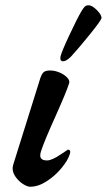

<svg xmlns="http://www.w3.org/2000/svg" viewBox="-20 -695 406 730"><path d="M28 -55Q28 -60 30 -68L133 -397Q139 -415 146.5 -421Q154 -427 171 -427Q188 -427 206 -419.5Q224 -412 235 -400.5Q246 -389 243 -379Q234 -349 192 -255Q148 -158 136 -120Q133 -111 133 -104Q133 -85 159 -85Q178 -85 214 -110Q237 -126 238 -126Q247 -126 247 -118Q247 -112 245 -108Q238 -85 213.5 -55.5Q189 -26 157 -5.5Q125 15 95 15Q84 15 68 5Q52 -5 40 -21.5Q28 -38 28 -55ZM210 -480Q214 -498 244 -562Q274 -626 290 -653Q298 -666 303 -670.5Q308 -675 317 -675Q330 -675 348 -657Q366 -639 366 -627Q366 -619 321.5 -564Q277 -509 250 -480Q232 -462 220 -462Q207 -462 210 -480Z"/></svg>

Font: EB Garamond SemiBold
Style: Italic
Weight: 600
Italic angle: -17.2°
Designer: Georg Duffner and Octavio Pardo
Foundry: Georg Duffner
Version: Version 1.000